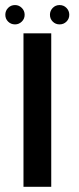

<svg xmlns="http://www.w3.org/2000/svg" viewBox="-28 -720 304 740"><path d="M62.5 0H169.5V-591.5H62.5ZM30 -626Q45 -626 56 -636.8Q67 -647.5 67 -663Q67 -678.5 56 -689.5Q45 -700.5 30 -700.5Q14 -700.5 3.2 -689.5Q-7.5 -678.5 -7.5 -663Q-7.5 -647.5 3.2 -636.8Q14 -626 30 -626ZM201.5 -626Q217.5 -626 228.2 -636.8Q239 -647.5 239 -663Q239 -678.5 228.2 -689.5Q217.5 -700.5 201.5 -700.5Q186 -700.5 175.2 -689.5Q164.5 -678.5 164.5 -663Q164.5 -647.5 175.2 -636.8Q186 -626 201.5 -626Z"/></svg>

Font: Anybody SemiExpanded
Style: Regular
Weight: 400
Width: 6
Designer: Tyler Finck
Foundry: Etcetera Type Company
Version: Version 1.113;gftools[0.9.25]